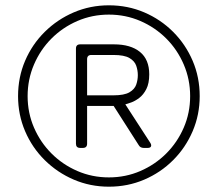

<svg xmlns="http://www.w3.org/2000/svg" viewBox="-20 -695 818 723"><path d="M390 8Q320 8 258 -18.5Q196 -45 148.5 -92Q101 -139 74.5 -201Q48 -263 48 -333Q48 -404 74.5 -466Q101 -528 148.5 -575Q196 -622 258 -648.5Q320 -675 390 -675Q461 -675 523 -648.5Q585 -622 632 -575Q679 -528 705.5 -466Q732 -404 732 -333Q732 -263 705.5 -201Q679 -139 632 -92Q585 -45 523 -18.5Q461 8 390 8ZM390 -27Q453 -27 508.5 -51Q564 -75 606 -117Q648 -159 672 -214.5Q696 -270 696 -333Q696 -396 672 -452Q648 -508 606 -550Q564 -592 508.5 -616Q453 -640 390 -640Q327 -640 271.5 -616Q216 -592 174 -550Q132 -508 108 -452Q84 -396 84 -333Q84 -270 108 -214.5Q132 -159 174 -117Q216 -75 271.5 -51Q327 -27 390 -27ZM282 -138Q266 -138 266 -154V-512Q266 -528 282 -528H409Q472 -528 507 -499.5Q542 -471 542 -415Q542 -381 531 -359.5Q520 -338 504 -326Q488 -314 473.5 -309Q459 -304 452 -302L546 -157Q551 -149 548.5 -143.5Q546 -138 536 -138H521Q508 -138 502 -149L408 -296H308V-154Q308 -138 292 -138ZM308 -336H407Q448 -336 467.5 -347.5Q487 -359 493 -376.5Q499 -394 499 -412Q499 -430 493 -447.5Q487 -465 467.5 -476.5Q448 -488 407 -488H324Q308 -488 308 -472Z"/></svg>

Font: Pitagon Sans
Style: Regular
Weight: 400
Designer: Travis Tran
Foundry: Pitagon
Version: Version 1.001; ttfautohint (v1.8.4.7-5d5b);gftools[0.9.26]